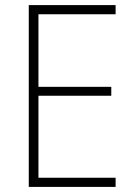

<svg xmlns="http://www.w3.org/2000/svg" viewBox="-20 -734 530 754"><path d="M434 0V-36H131V-358H417V-393H131V-678H434V-714H93V0Z"/></svg>

Font: Noto Sans Devanagari UI SemiCondensed ExtraLight
Style: Regular
Weight: 200
Width: 4
Designer: Jelle Bosma - Monotype Design Team
Foundry: Monotype Imaging Inc.
Version: Version 2.004